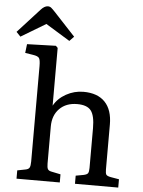

<svg xmlns="http://www.w3.org/2000/svg" viewBox="-80 -1033 806 1083"><g transform="rotate(5 322.5 -492.0)"><path d="M55 0V-47L101 -56Q118 -59 123.5 -69Q129 -79 129 -104V-644Q129 -679 121.5 -689.5Q114 -700 86 -704L42 -711L48 -761L211 -766L222 -755V-428Q245 -470 291 -495.5Q337 -521 389 -521Q469 -521 511 -477Q553 -433 553 -350V-96Q553 -74 558 -66.5Q563 -59 584 -55L631 -47V0H386V-46L430 -54Q449 -58 454.5 -66Q460 -74 460 -96V-321Q460 -392 438 -420.5Q416 -449 360 -449Q297 -449 259.5 -411Q222 -373 222 -310V-100Q222 -78 227 -69Q232 -60 247 -57L300 -46V0ZM7 -800 -17 -825 108 -962Q117 -972 127 -978Q137 -984 147 -984Q158 -984 166 -977.5Q174 -971 188 -956L309 -826L284 -800L147 -884Z"/></g></svg>

Font: Text Regular
Style: Regular
Weight: 400
Designer: Latin by Veronika Burian and Jose Scaglione. Greek by Irene Vlachou. Cyrillic by Vera Evstafieva.
Foundry: TypeTogether
Version: Version 3.002